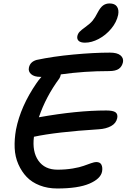

<svg xmlns="http://www.w3.org/2000/svg" viewBox="-20 -1074 727 1102"><path d="M467.8 -829.1Q442.9 -829.1 431.9 -839.1Q420.9 -849.1 423.8 -866.2Q426.8 -880.9 436.8 -891.6Q446.8 -902.3 470.2 -918.9Q497.6 -938.5 511.7 -955.6Q525.9 -972.7 541 -1002.9Q556.2 -1031.7 572 -1043Q587.9 -1054.2 608.9 -1054.2Q638.7 -1054.2 651.1 -1036.4Q663.6 -1018.6 658.2 -988.8Q649.4 -946.8 618.4 -909.4Q587.4 -872.1 546.6 -850.6Q505.9 -829.1 467.8 -829.1ZM308.1 7.8Q253.4 7.8 208.3 -9.8Q163.1 -27.3 133.5 -58.1Q104 -88.9 85.2 -131.6Q66.4 -174.3 64.2 -224.4Q62 -274.4 71.8 -330.1Q98.1 -463.9 189.9 -597.2Q196.8 -608.4 217.8 -632.8H211.9Q176.3 -632.8 158.7 -648.4Q141.1 -664.1 146 -686Q152.8 -719.2 189.9 -730Q283.2 -750 400.9 -761Q518.6 -772 610.8 -772Q652.3 -772 671.1 -756.6Q689.9 -741.2 686 -717.8Q680.7 -692.4 662.4 -679.2Q644 -666 606 -666Q463.4 -666 329.1 -647Q327.1 -634.3 320.8 -624Q243.2 -519 203.1 -400.9Q421.4 -439.9 589.8 -439.9Q628.9 -439.9 643.1 -429.4Q657.2 -418.9 652.8 -396Q646.5 -366.2 617.4 -350.3Q588.4 -334.5 546.9 -332Q300.8 -316.4 174.8 -289.1Q164.1 -203.6 200.4 -151.9Q236.8 -100.1 310.1 -100.1Q356.4 -100.1 397.2 -106.9Q438 -113.8 460.2 -122.1Q482.4 -130.4 502.4 -137.2Q522.5 -144 532.2 -144Q554.7 -144 562.3 -128.4Q569.8 -112.8 565.9 -89.8Q558.1 -47.9 493.2 -20Q428.2 7.8 308.1 7.8Z"/></svg>

Font: Shantell Sans Irregular Bouncy
Style: Italic
Weight: 500
Italic angle: -11.31°
Designer: Stephen Nixon, Anya Danilova, Shantell Martin
Foundry: Arrow Type
Version: Version 1.006;[9816181b4]